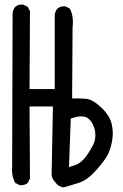

<svg xmlns="http://www.w3.org/2000/svg" viewBox="-20 -815 540 841"><path d="M258.8 5.9Q243.2 3.9 231.4 -5.9L217.8 -21.5Q208 -33.2 206.1 -49.8L211.9 -348.6H109.4L111.3 -33.2L101.6 -13.7Q87.9 -2 66.4 -3.9L46.9 -13.7Q29.3 -44.9 33.2 -86.9L35.2 -757.8Q37.1 -773.4 46.9 -785.2Q60.5 -796.9 82 -794.9L101.6 -785.2L111.3 -765.6L109.4 -424.8H219.7V-750Q221.7 -765.6 231.4 -777.3Q245.1 -789.1 266.6 -787.1L286.1 -777.3Q303.7 -742.2 297.9 -695.3L295.9 -383.8Q327.1 -384.8 356.4 -382.3Q385.7 -379.9 422.9 -344.7Q460 -309.6 468.8 -273.4Q477.5 -237.3 471.7 -202.1Q465.8 -167 454.1 -141.6Q442.4 -116.2 403.3 -71.8Q364.3 -27.3 329.1 -15.6Q293.9 -3.9 258.8 5.9ZM321.3 -96.7Q342.8 -110.4 358.4 -131.8Q374 -153.3 387.7 -179.7Q401.4 -206.1 396.5 -239.3Q391.6 -272.5 369.1 -293.9Q346.7 -315.4 290 -295.9L282.2 -83Q311.5 -91.8 321.3 -96.7Z"/></svg>

Font: NaikaiFont
Style: Regular
Weight: 400
Version: Version 1.67